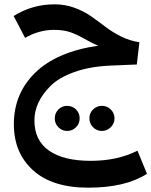

<svg xmlns="http://www.w3.org/2000/svg" viewBox="-20 -499 699 887"><path d="M615 197 659 304Q559 368 388 368Q221 368 132.5 287.5Q44 207 44 75Q44 -67 143 -163.5Q242 -260 434 -288Q408 -298 370.5 -319.5Q333 -341 302.5 -351Q272 -361 229 -361Q160 -361 96 -324L43 -425Q129 -479 232 -479Q281 -479 324.5 -463Q368 -447 402 -423Q436 -399 468 -374.5Q500 -350 540.5 -330Q581 -310 624 -304L612 -201L491 -196Q396 -192 324.5 -166.5Q253 -141 214.5 -103Q176 -65 157.5 -25Q139 15 139 57Q139 150 206.5 197Q274 244 399 244Q523 244 615 197ZM348 48Q348 72 331 89Q314 106 290 106Q267 106 250 89Q233 72 233 48Q233 24 249.5 7Q266 -10 290 -10Q314 -10 331 6.5Q348 23 348 48ZM393 48Q393 23 410 6.5Q427 -10 451 -10Q475 -10 492 7Q509 24 509 48Q509 72 491.5 89Q474 106 451 106Q427 106 410 89Q393 72 393 48Z"/></svg>

Font: FiraGO Medium
Style: Regular
Weight: 500
Designer: bBox Type
Foundry: bBox Type GmbH
Version: Version 1.001;PS 001.001;hotconv 1.0.88;makeotf.lib2.5.64775